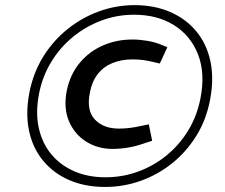

<svg xmlns="http://www.w3.org/2000/svg" viewBox="-20 -775 876 749"><path d="M389.8 -45.7Q311.8 -45.7 250.3 -72.4Q188.8 -99 148.4 -147.9Q107.9 -196.7 93.4 -264.4Q78.9 -332.1 94.7 -414.2Q109.7 -490.8 148.2 -553.3Q186.7 -615.7 242.9 -661Q299.1 -706.3 366.2 -730.6Q433.4 -755 504.5 -755Q581.7 -755 643.3 -728.5Q704.9 -702 745.5 -653.1Q786.1 -604.3 800.7 -536.6Q815.3 -468.9 799.6 -386.5Q785.1 -308.5 746.4 -246Q707.8 -183.4 652 -138.5Q596.3 -93.7 529.3 -69.7Q462.4 -45.7 389.8 -45.7ZM418.7 -194.1Q361.4 -194.1 315.8 -222.8Q270.3 -251.5 248.8 -302.7Q227.4 -353.8 240.4 -420.8Q253.4 -484.1 290.3 -528.9Q327.2 -573.7 380.7 -597.3Q434.3 -620.9 497 -620.9Q523.3 -620.9 554.1 -615.8Q584.9 -610.7 609 -600.4L632.9 -590.9L603.4 -527.2L577.7 -533.2Q557.3 -538.2 538.1 -540.8Q518.8 -543.3 497.5 -543.3Q453 -543.3 418.3 -528.9Q383.5 -514.6 361.2 -485.9Q338.8 -457.3 330.7 -414.2Q316.6 -344.7 349.9 -309Q383.2 -273.3 444.4 -273.3Q463.8 -273.3 485.9 -275.9Q507.9 -278.5 532.1 -284.1L560.5 -290L573.6 -225.8L543.2 -216Q510.5 -204.4 479.2 -199.2Q447.9 -194.1 418.7 -194.1ZM390.8 -83.4Q459.1 -83.4 520.3 -106.2Q581.5 -128.9 631.4 -170.1Q681.2 -211.3 715 -267.3Q748.7 -323.4 761.7 -389.8Q781.4 -489.5 752.4 -563.1Q723.3 -636.7 658.2 -677.2Q593.1 -717.6 503.2 -717.6Q436.5 -717.6 375.6 -694.8Q314.7 -672.1 264.4 -630.9Q214.1 -589.7 180 -533.7Q145.8 -477.6 132.6 -411Q117.8 -336 131.3 -275.7Q144.7 -215.5 180.7 -172.5Q216.7 -129.6 270.5 -106.5Q324.2 -83.4 390.8 -83.4Z"/></svg>

Font: REM Medium
Style: Italic
Weight: 500
Italic angle: -11°
Designer: Octavio Pardo
Foundry: Ashler Design
Version: Version 1.005;gftools[0.9.28]